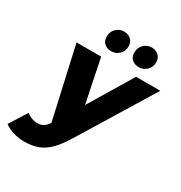

<svg xmlns="http://www.w3.org/2000/svg" viewBox="-290 -918 1204 1276"><g transform="rotate(30 311.5 -280.0)"><path d="M80 203Q37 203 -5.5 190Q-48 177 -73 156L12 22Q28 36 49.5 44.5Q71 53 96 53Q122 53 140.5 41.5Q159 30 176 5L53 -542H242L310 -210L510 -542H696L349 24Q307 93 267 132Q227 171 182 187Q137 203 80 203ZM493 -606Q461 -606 440 -624.5Q419 -643 419 -676Q419 -715 444.5 -739Q470 -763 504 -763Q535 -763 556.5 -743.5Q578 -724 578 -692Q578 -653 552 -629.5Q526 -606 493 -606ZM281 -606Q249 -606 228 -624.5Q207 -643 207 -676Q207 -715 232.5 -739Q258 -763 292 -763Q324 -763 345 -743.5Q366 -724 366 -692Q366 -653 340 -629.5Q314 -606 281 -606Z"/></g></svg>

Font: Montserrat ExtraBold
Style: Italic
Weight: 800
Italic angle: -11.3°
Designer: Julieta Ulanovsky
Foundry: Julieta Ulanovsky
Version: Version 9.000; ttfautohint (v1.8.4.7-5d5b)